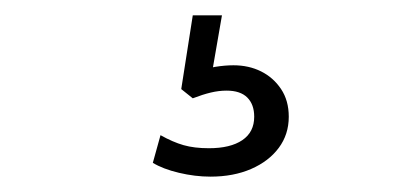

<svg xmlns="http://www.w3.org/2000/svg" viewBox="-20 -40 540 250"><path d="M254 190Q234 190 213 185Q192 180 179 172L189 136Q205 145 219 149Q233 153 252 153Q280 153 295.5 142.5Q311 132 311 112Q311 96 302 87Q293 78 275 78Q265 78 254.5 80.5Q244 83 231 88L216 76L231 -20H269L256 55L238 52Q248 49 260.5 47Q273 45 284 45Q304 45 320 53Q336 61 346 76Q356 91 356 112Q356 135 343 152.5Q330 170 307 180Q284 190 254 190Z"/></svg>

Font: Nunito Sans 7pt SemiCondensed ExtraLight
Style: Regular
Weight: 250
Width: 4
Designer: Vernon Adams
Foundry: Vernon Adams
Version: Version 3.101;gftools[0.9.27]